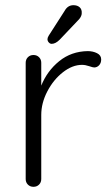

<svg xmlns="http://www.w3.org/2000/svg" viewBox="-20 -720 425 740"><path d="M370 -491Q370 -477 362 -468.5Q354 -460 343 -460Q338 -460 323.5 -465Q309 -470 296 -470Q259 -470 222.5 -441.5Q186 -413 162.5 -368Q139 -323 139 -277V-30Q139 -17 130.5 -8.5Q122 0 109 0Q96 0 87.5 -8.5Q79 -17 79 -30V-478Q79 -491 87.5 -499.5Q96 -508 109 -508Q122 -508 130.5 -499.5Q139 -491 139 -478V-390Q162 -447 208.5 -484.5Q255 -522 318 -523Q338 -523 354 -515Q370 -507 370 -491ZM163 -569Q163 -575 168 -583L229 -678Q241 -700 263 -700Q278 -700 287 -692Q296 -684 295 -669Q295 -658 285 -646L210 -567Q194 -551 179 -551Q173 -551 168 -556.5Q163 -562 163 -569Z"/></svg>

Font: Quicksand
Style: Regular
Weight: 400
Designer: Andrew Paglinawan
Foundry: Andrew Paglinawan
Version: Version 3.000